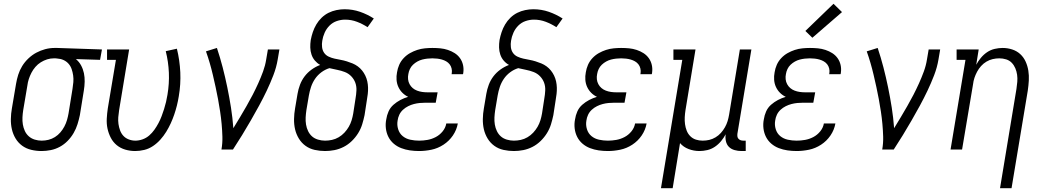

<svg xmlns="http://www.w3.org/2000/svg" viewBox="-20 -792 5540 1017"><path d="M200 8Q172 8 145 1.5Q118 -5 97 -20.5Q76 -36 62.5 -58.5Q49 -81 43 -107Q37 -133 37.5 -161.5Q38 -190 43 -218L65 -348Q69 -372 76.5 -396Q84 -420 97.5 -442Q111 -464 130.5 -482.5Q150 -501 172.5 -513Q195 -525 219.5 -531.5Q244 -538 269 -538Q272 -538 275.5 -538Q279 -538 283 -538L520 -530L510 -475L382 -479Q399 -465 409.5 -445.5Q420 -426 424.5 -404.5Q429 -383 428.5 -359.5Q428 -336 424 -312L403 -182Q398 -158 390.5 -134Q383 -110 370 -87.5Q357 -65 338.5 -46Q320 -27 297 -14.5Q274 -2 249 3Q224 8 200 8ZM201 -47Q219 -47 237 -51.5Q255 -56 271 -66Q287 -76 299.5 -90.5Q312 -105 321 -122Q330 -139 335 -156.5Q340 -174 343 -191L364 -321Q367 -339 368.5 -357Q370 -375 367.5 -392.5Q365 -410 359.5 -426Q354 -442 343 -454.5Q332 -467 316.5 -474Q301 -481 283 -482L274 -483Q271 -483 269 -483Q267 -483 265 -483Q247 -483 229.5 -477.5Q212 -472 196 -462Q180 -452 167.5 -437.5Q155 -423 146.5 -406.5Q138 -390 132.5 -373Q127 -356 125 -339L103 -209Q100 -190 99 -170.5Q98 -151 101 -133Q104 -115 111.5 -98.5Q119 -82 132.5 -70Q146 -58 164 -52.5Q182 -47 201 -47Z M696 8Q669 8 643.5 0.5Q618 -7 598.5 -23Q579 -39 567 -62Q555 -85 549.5 -110.5Q544 -136 545.5 -163.5Q547 -191 551 -218L594 -475H547V-530H664L611 -209Q608 -190 606.5 -171.5Q605 -153 607.5 -135.5Q610 -118 616 -101.5Q622 -85 633.5 -72.5Q645 -60 662 -53.5Q679 -47 697 -47Q716 -47 735.5 -54Q755 -61 770.5 -74.5Q786 -88 798 -105Q810 -122 819.5 -140Q829 -158 836 -176.5Q843 -195 849 -214Q855 -233 859.5 -252Q864 -271 867 -290Q877 -349 874.5 -407Q872 -465 858 -521L917 -534Q932 -473 935 -409.5Q938 -346 927 -282Q923 -257 917 -233Q911 -209 903 -185.5Q895 -162 884.5 -139Q874 -116 860.5 -94Q847 -72 829.5 -52.5Q812 -33 790.5 -18.5Q769 -4 744.5 2Q720 8 696 8Z M1153 0Q1159 -34 1158 -68Q1157 -102 1154 -135Q1151 -168 1146 -201Q1141 -234 1135 -266.5Q1129 -299 1122 -331Q1115 -363 1107.5 -395Q1100 -427 1091 -458Q1082 -489 1071 -520L1129 -538Q1146 -487 1159.5 -435Q1173 -383 1184 -329.5Q1195 -276 1203.5 -222Q1212 -168 1216 -113Q1234 -142 1251.5 -171.5Q1269 -201 1286 -230.5Q1303 -260 1318.5 -290Q1334 -320 1348 -351Q1362 -382 1373.5 -413.5Q1385 -445 1390 -477L1399 -530H1460L1451 -477Q1444 -435 1428 -393.5Q1412 -352 1393 -312Q1374 -272 1352.5 -232.5Q1331 -193 1308.5 -154Q1286 -115 1262.5 -76.5Q1239 -38 1214 0Z M1702 8Q1674 8 1647 2Q1620 -4 1598.5 -19.5Q1577 -35 1563 -58Q1549 -81 1543 -107Q1537 -133 1537.5 -161.5Q1538 -190 1543 -218L1556 -295Q1560 -319 1569 -343Q1578 -367 1593.5 -387.5Q1609 -408 1630.5 -423.5Q1652 -439 1676 -448Q1660 -457 1648 -471Q1636 -485 1630 -503Q1624 -521 1623.5 -540.5Q1623 -560 1626 -580Q1630 -601 1637 -622Q1644 -643 1655.5 -662.5Q1667 -682 1683.5 -698Q1700 -714 1720 -724Q1740 -734 1762 -738.5Q1784 -743 1805 -743Q1848 -743 1887 -729.5Q1926 -716 1960 -694L1927 -648Q1901 -665 1871 -676.5Q1841 -688 1808 -688Q1786 -688 1764 -680.5Q1742 -673 1725.5 -656.5Q1709 -640 1699.5 -618.5Q1690 -597 1687 -576Q1684 -559 1686 -542Q1688 -525 1697 -512Q1706 -499 1721 -492Q1736 -485 1752 -481.5Q1768 -478 1784.5 -475Q1801 -472 1817 -467Q1833 -462 1847.5 -456Q1862 -450 1875 -440.5Q1888 -431 1898 -418.5Q1908 -406 1915 -391.5Q1922 -377 1925.5 -361Q1929 -345 1929.5 -328Q1930 -311 1928 -294Q1926 -277 1923 -260L1911 -182Q1906 -158 1898.5 -133.5Q1891 -109 1877 -86.5Q1863 -64 1843.5 -45Q1824 -26 1800.5 -14Q1777 -2 1752 3Q1727 8 1702 8ZM1702 -47Q1720 -47 1738.5 -51Q1757 -55 1774 -65Q1791 -75 1804.5 -89.5Q1818 -104 1827.5 -120.5Q1837 -137 1842.5 -155Q1848 -173 1851 -191L1863 -269Q1867 -291 1868 -313Q1869 -335 1862 -354Q1855 -373 1840.5 -388Q1826 -403 1806.5 -410.5Q1787 -418 1766.5 -422Q1746 -426 1725 -431Q1702 -424 1682 -409Q1662 -394 1648.5 -374Q1635 -354 1627.5 -331.5Q1620 -309 1616 -286L1603 -209Q1600 -189 1599 -170Q1598 -151 1601 -132.5Q1604 -114 1612 -97.5Q1620 -81 1633 -69.5Q1646 -58 1664.5 -52.5Q1683 -47 1702 -47Z M2200 8Q2175 8 2151 4.5Q2127 1 2105 -7.5Q2083 -16 2065.5 -31Q2048 -46 2037.5 -66.5Q2027 -87 2024 -111.5Q2021 -136 2026 -160Q2029 -181 2038 -201.5Q2047 -222 2064 -237Q2081 -252 2101 -262.5Q2121 -273 2142 -279Q2125 -287 2111.5 -300.5Q2098 -314 2090 -331.5Q2082 -349 2080.5 -369Q2079 -389 2083 -409Q2086 -429 2094.5 -448.5Q2103 -468 2118 -484Q2133 -500 2151.5 -510.5Q2170 -521 2190 -527.5Q2210 -534 2230.5 -536Q2251 -538 2270 -538Q2292 -538 2312.5 -536Q2333 -534 2352.5 -527.5Q2372 -521 2388.5 -510.5Q2405 -500 2416.5 -484Q2428 -468 2432.5 -448Q2437 -428 2434 -407Q2434 -405 2433.5 -403Q2433 -401 2432 -399H2372Q2372 -401 2372.5 -402Q2373 -403 2373 -404Q2375 -417 2372 -429.5Q2369 -442 2361.5 -451.5Q2354 -461 2343.5 -467Q2333 -473 2321 -476.5Q2309 -480 2296 -481.5Q2283 -483 2270 -483Q2257 -483 2243.5 -481.5Q2230 -480 2216.5 -476.5Q2203 -473 2190.5 -466Q2178 -459 2167.5 -449Q2157 -439 2151 -426Q2145 -413 2143 -400Q2140 -386 2141.5 -372Q2143 -358 2149.5 -346Q2156 -334 2166 -325.5Q2176 -317 2189 -312Q2202 -307 2216 -305Q2230 -303 2244 -303H2298L2288 -248H2235Q2219 -248 2203.5 -246.5Q2188 -245 2172.5 -241Q2157 -237 2142 -229.5Q2127 -222 2114.5 -210.5Q2102 -199 2095 -184Q2088 -169 2086 -153Q2082 -130 2089 -107.5Q2096 -85 2113 -71Q2130 -57 2153 -52Q2176 -47 2200 -47Q2222 -47 2244.5 -51Q2267 -55 2288 -66Q2309 -77 2324.5 -96Q2340 -115 2344 -138H2405Q2399 -104 2379 -74.5Q2359 -45 2329 -25.5Q2299 -6 2265.5 1Q2232 8 2200 8Z M2702 8Q2674 8 2647 2Q2620 -4 2598.5 -19.5Q2577 -35 2563 -58Q2549 -81 2543 -107Q2537 -133 2537.5 -161.5Q2538 -190 2543 -218L2556 -295Q2560 -319 2569 -343Q2578 -367 2593.5 -387.5Q2609 -408 2630.5 -423.5Q2652 -439 2676 -448Q2660 -457 2648 -471Q2636 -485 2630 -503Q2624 -521 2623.5 -540.5Q2623 -560 2626 -580Q2630 -601 2637 -622Q2644 -643 2655.5 -662.5Q2667 -682 2683.5 -698Q2700 -714 2720 -724Q2740 -734 2762 -738.5Q2784 -743 2805 -743Q2848 -743 2887 -729.5Q2926 -716 2960 -694L2927 -648Q2901 -665 2871 -676.5Q2841 -688 2808 -688Q2786 -688 2764 -680.5Q2742 -673 2725.5 -656.5Q2709 -640 2699.5 -618.5Q2690 -597 2687 -576Q2684 -559 2686 -542Q2688 -525 2697 -512Q2706 -499 2721 -492Q2736 -485 2752 -481.5Q2768 -478 2784.5 -475Q2801 -472 2817 -467Q2833 -462 2847.5 -456Q2862 -450 2875 -440.5Q2888 -431 2898 -418.5Q2908 -406 2915 -391.5Q2922 -377 2925.5 -361Q2929 -345 2929.5 -328Q2930 -311 2928 -294Q2926 -277 2923 -260L2911 -182Q2906 -158 2898.5 -133.5Q2891 -109 2877 -86.5Q2863 -64 2843.5 -45Q2824 -26 2800.5 -14Q2777 -2 2752 3Q2727 8 2702 8ZM2702 -47Q2720 -47 2738.5 -51Q2757 -55 2774 -65Q2791 -75 2804.5 -89.5Q2818 -104 2827.5 -120.5Q2837 -137 2842.5 -155Q2848 -173 2851 -191L2863 -269Q2867 -291 2868 -313Q2869 -335 2862 -354Q2855 -373 2840.5 -388Q2826 -403 2806.5 -410.5Q2787 -418 2766.5 -422Q2746 -426 2725 -431Q2702 -424 2682 -409Q2662 -394 2648.5 -374Q2635 -354 2627.5 -331.5Q2620 -309 2616 -286L2603 -209Q2600 -189 2599 -170Q2598 -151 2601 -132.5Q2604 -114 2612 -97.5Q2620 -81 2633 -69.5Q2646 -58 2664.5 -52.5Q2683 -47 2702 -47Z M3200 8Q3175 8 3151 4.5Q3127 1 3105 -7.5Q3083 -16 3065.5 -31Q3048 -46 3037.5 -66.5Q3027 -87 3024 -111.5Q3021 -136 3026 -160Q3029 -181 3038 -201.5Q3047 -222 3064 -237Q3081 -252 3101 -262.5Q3121 -273 3142 -279Q3125 -287 3111.5 -300.5Q3098 -314 3090 -331.5Q3082 -349 3080.5 -369Q3079 -389 3083 -409Q3086 -429 3094.5 -448.5Q3103 -468 3118 -484Q3133 -500 3151.5 -510.5Q3170 -521 3190 -527.5Q3210 -534 3230.5 -536Q3251 -538 3270 -538Q3292 -538 3312.5 -536Q3333 -534 3352.5 -527.5Q3372 -521 3388.5 -510.5Q3405 -500 3416.5 -484Q3428 -468 3432.5 -448Q3437 -428 3434 -407Q3434 -405 3433.5 -403Q3433 -401 3432 -399H3372Q3372 -401 3372.5 -402Q3373 -403 3373 -404Q3375 -417 3372 -429.5Q3369 -442 3361.5 -451.5Q3354 -461 3343.5 -467Q3333 -473 3321 -476.5Q3309 -480 3296 -481.5Q3283 -483 3270 -483Q3257 -483 3243.5 -481.5Q3230 -480 3216.5 -476.5Q3203 -473 3190.5 -466Q3178 -459 3167.5 -449Q3157 -439 3151 -426Q3145 -413 3143 -400Q3140 -386 3141.5 -372Q3143 -358 3149.5 -346Q3156 -334 3166 -325.5Q3176 -317 3189 -312Q3202 -307 3216 -305Q3230 -303 3244 -303H3298L3288 -248H3235Q3219 -248 3203.5 -246.5Q3188 -245 3172.5 -241Q3157 -237 3142 -229.5Q3127 -222 3114.5 -210.5Q3102 -199 3095 -184Q3088 -169 3086 -153Q3082 -130 3089 -107.5Q3096 -85 3113 -71Q3130 -57 3153 -52Q3176 -47 3200 -47Q3222 -47 3244.5 -51Q3267 -55 3288 -66Q3309 -77 3324.5 -96Q3340 -115 3344 -138H3405Q3399 -104 3379 -74.5Q3359 -45 3329 -25.5Q3299 -6 3265.5 1Q3232 8 3200 8Z M3481 205 3594 -475H3547V-530H3664L3611 -209Q3608 -190 3607 -171Q3606 -152 3608.5 -134Q3611 -116 3617.5 -99.5Q3624 -83 3636.5 -70.5Q3649 -58 3666 -52.5Q3683 -47 3702 -47Q3720 -47 3737 -51Q3754 -55 3770 -64.5Q3786 -74 3798.5 -88Q3811 -102 3820 -118Q3829 -134 3834 -150.5Q3839 -167 3842 -185L3899 -530H3960L3886 -84Q3885 -76 3886 -69Q3887 -62 3891.5 -57Q3896 -52 3902.5 -49.5Q3909 -47 3917 -47H3930V8H3907Q3889 8 3871 3Q3853 -2 3841 -14Q3829 -26 3825 -44.5Q3821 -63 3824 -81Q3814 -62 3799.5 -44.5Q3785 -27 3766.5 -14.5Q3748 -2 3726.5 3Q3705 8 3685 8Q3655 8 3627.5 -2.5Q3600 -13 3582 -34L3543 205Z M4200 8Q4175 8 4151 4.5Q4127 1 4105 -7.5Q4083 -16 4065.5 -31Q4048 -46 4037.5 -66.5Q4027 -87 4024 -111.5Q4021 -136 4026 -160Q4029 -181 4038 -201.5Q4047 -222 4064 -237Q4081 -252 4101 -262.5Q4121 -273 4142 -279Q4125 -287 4111.5 -300.5Q4098 -314 4090 -331.5Q4082 -349 4080.5 -369Q4079 -389 4083 -409Q4086 -429 4094.5 -448.5Q4103 -468 4118 -484Q4133 -500 4151.5 -510.5Q4170 -521 4190 -527.5Q4210 -534 4230.5 -536Q4251 -538 4270 -538Q4292 -538 4312.5 -536Q4333 -534 4352.5 -527.5Q4372 -521 4388.5 -510.5Q4405 -500 4416.5 -484Q4428 -468 4432.5 -448Q4437 -428 4434 -407Q4434 -405 4433.5 -403Q4433 -401 4432 -399H4372Q4372 -401 4372.5 -402Q4373 -403 4373 -404Q4375 -417 4372 -429.5Q4369 -442 4361.5 -451.5Q4354 -461 4343.5 -467Q4333 -473 4321 -476.5Q4309 -480 4296 -481.5Q4283 -483 4270 -483Q4257 -483 4243.5 -481.5Q4230 -480 4216.5 -476.5Q4203 -473 4190.5 -466Q4178 -459 4167.5 -449Q4157 -439 4151 -426Q4145 -413 4143 -400Q4140 -386 4141.5 -372Q4143 -358 4149.5 -346Q4156 -334 4166 -325.5Q4176 -317 4189 -312Q4202 -307 4216 -305Q4230 -303 4244 -303H4298L4288 -248H4235Q4219 -248 4203.5 -246.5Q4188 -245 4172.5 -241Q4157 -237 4142 -229.5Q4127 -222 4114.5 -210.5Q4102 -199 4095 -184Q4088 -169 4086 -153Q4082 -130 4089 -107.5Q4096 -85 4113 -71Q4130 -57 4153 -52Q4176 -47 4200 -47Q4222 -47 4244.5 -51Q4267 -55 4288 -66Q4309 -77 4324.5 -96Q4340 -115 4344 -138H4405Q4399 -104 4379 -74.5Q4359 -45 4329 -25.5Q4299 -6 4265.5 1Q4232 8 4200 8ZM4283 -592 4246 -628 4395 -772 4440 -728Z M4653 0Q4659 -34 4658 -68Q4657 -102 4654 -135Q4651 -168 4646 -201Q4641 -234 4635 -266.5Q4629 -299 4622 -331Q4615 -363 4607.5 -395Q4600 -427 4591 -458Q4582 -489 4571 -520L4629 -538Q4646 -487 4659.5 -435Q4673 -383 4684 -329.5Q4695 -276 4703.5 -222Q4712 -168 4716 -113Q4734 -142 4751.5 -171.5Q4769 -201 4786 -230.5Q4803 -260 4818.5 -290Q4834 -320 4848 -351Q4862 -382 4873.5 -413.5Q4885 -445 4890 -477L4899 -530H4960L4951 -477Q4944 -435 4928 -393.5Q4912 -352 4893 -312Q4874 -272 4852.5 -232.5Q4831 -193 4808.5 -154Q4786 -115 4762.5 -76.5Q4739 -38 4714 0Z M5277 205 5364 -321Q5367 -340 5368.5 -359Q5370 -378 5367.5 -396Q5365 -414 5358 -430.5Q5351 -447 5339 -459.5Q5327 -472 5309.5 -477.5Q5292 -483 5273 -483Q5256 -483 5238.5 -479Q5221 -475 5205 -465.5Q5189 -456 5176.5 -442Q5164 -428 5155.5 -412Q5147 -396 5141.5 -379.5Q5136 -363 5134 -345L5076 0H5015L5094 -475H5047V-530H5164L5151 -449Q5161 -468 5175.5 -485.5Q5190 -503 5208.5 -515.5Q5227 -528 5248.5 -533Q5270 -538 5291 -538Q5317 -538 5341.5 -530Q5366 -522 5384 -505.5Q5402 -489 5412.5 -466Q5423 -443 5427 -417.5Q5431 -392 5429.5 -365.5Q5428 -339 5424 -312L5338 205Z"/></svg>

Font: Iosevka Slab Light Oblique
Style: Regular
Weight: 300
Italic angle: -9°
Monospace: yes
Designer: Belleve Invis
Foundry: Belleve Invis
Version: Version 11.1.1; ttfautohint (v1.8.3)